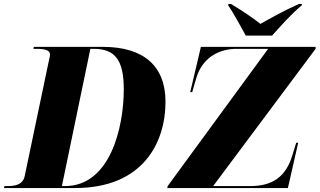

<svg xmlns="http://www.w3.org/2000/svg" viewBox="-56 -951 1616 971"><path d="M1187 -771H1320C1363 -819 1414 -877 1470 -924L1471 -931H1456C1383 -899 1301 -853 1261 -830C1230 -855 1179 -891 1112 -931H1099L1098 -924C1121 -892 1166 -809 1187 -771ZM-36 0H323C671 0 781 -234 781 -436C781 -619 669 -714 464 -714H115L113 -704H126C172 -704 197 -698 197 -674C197 -666 192 -650 188 -629L69 -61C60 -17 21 -10 -18 -10H-33ZM790 0H1400L1452 -229H1442L1422 -164C1389 -56 1321 -10 1210 -10H1022L1540 -704V-714H960L906 -485H916L936 -554C968 -666 1060 -704 1139 -704H1300L792 -10ZM273 -10H257L401 -704H418C526 -704 570 -647 570 -500C570 -302 499 -10 273 -10Z"/></svg>

Font: Noto Serif Display Black
Style: Italic
Weight: 900
Italic angle: -12°
Designer: Monotype Design Team
Foundry: Monotype Imaging Inc.
Version: Version 2.009